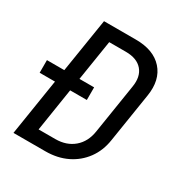

<svg xmlns="http://www.w3.org/2000/svg" viewBox="-170 -858 939 987"><g transform="rotate(30 300.0 -365.0)"><path d="M48 0 101 -335H10V-410H113L164 -730H353Q459 -730 512 -670.5Q565 -611 549 -511L503 -220Q493 -153 456.5 -103.5Q420 -54 364 -27Q308 0 237 0ZM151 -80H250Q316 -80 359.5 -117Q403 -154 413 -220L459 -511Q470 -576 438 -613Q406 -650 340 -650H241L203 -410H290V-335H191Z"/></g></svg>

Font: NKDuy Mono
Style: Italic
Weight: 400
Italic angle: -9°
Monospace: yes
Designer: NKDuy
Foundry: NKDuy
Version: Version 2.251; ttfautohint (v1.8.4.7-5d5b)